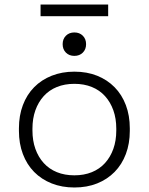

<svg xmlns="http://www.w3.org/2000/svg" viewBox="-20 -818 660 852"><path d="M310 14Q255 14 209.5 -4Q164 -22 131.5 -55Q99 -88 81.5 -134.5Q64 -181 64 -237V-249Q64 -305 81.5 -351.5Q99 -398 131.5 -431Q164 -464 209.5 -482Q255 -500 310 -500Q366 -500 411 -482Q456 -464 488.5 -431Q521 -398 538.5 -351.5Q556 -305 556 -249V-237Q556 -181 538.5 -134.5Q521 -88 488.5 -55Q456 -22 411 -4Q366 14 310 14ZM310 -40Q353 -40 387.5 -54Q422 -68 446 -94.5Q470 -121 483 -157.5Q496 -194 496 -239V-247Q496 -292 483 -328.5Q470 -365 446 -391.5Q422 -418 387.5 -432Q353 -446 310 -446Q267 -446 232.5 -432Q198 -418 174 -391.5Q150 -365 137 -328.5Q124 -292 124 -247V-239Q124 -194 137 -157.5Q150 -121 174 -94.5Q198 -68 232.5 -54Q267 -40 310 -40ZM310 -570Q287 -570 272.5 -584.5Q258 -599 258 -622Q258 -645 272.5 -659.5Q287 -674 310 -674Q333 -674 347.5 -659.5Q362 -645 362 -622Q362 -599 347.5 -584.5Q333 -570 310 -570ZM160 -746V-798H460V-746Z"/></svg>

Font: Space Grotesk Light
Style: Regular
Weight: 300
Designer: Florian Karsten
Foundry: Florian Karsten
Version: Version 2.000